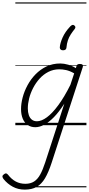

<svg xmlns="http://www.w3.org/2000/svg" viewBox="-129 -1053 747 1615"><path d="M79 542Q24 542 -21 518Q-66 494 -100 452Q-108 441 -108.5 431.5Q-109 422 -96 413Q-85 404 -77.5 405.5Q-70 407 -62 416Q-32 455 4 474Q40 493 84 493Q128 493 158 473.5Q188 454 209.5 414.5Q231 375 251 314L412 -181Q368 -112 325 -68Q282 -24 242.5 -3.5Q203 17 168 17Q131 17 104 -1.5Q77 -20 62.5 -54.5Q48 -89 48 -136Q48 -181 61.5 -233Q75 -285 102.5 -336Q130 -387 170 -428Q210 -469 262 -494Q314 -519 378 -519Q409 -519 444 -509Q479 -499 509 -480L514 -496Q517 -507 523.5 -511Q530 -515 543 -515Q561 -515 566 -507.5Q571 -500 567 -488L305 317Q279 397 249.5 446.5Q220 496 179.5 519Q139 542 79 542ZM182 -33Q220 -33 265.5 -66.5Q311 -100 361.5 -168.5Q412 -237 463 -339L495 -436Q458 -457 427.5 -463.5Q397 -470 370 -470Q320 -470 278 -448.5Q236 -427 204 -391.5Q172 -356 149.5 -312.5Q127 -269 116 -224.5Q105 -180 105 -141Q105 -109 113.5 -84.5Q122 -60 139 -46.5Q156 -33 182 -33ZM496 -839Q504 -833 505 -825.5Q506 -818 499 -809Q480 -785 465.5 -762.5Q451 -740 442 -713.5Q433 -687 430 -653Q429 -641 421.5 -635.5Q414 -630 401 -630Q388 -630 381 -636.5Q374 -643 374 -654Q376 -689 397.5 -737.5Q419 -786 463 -832Q471 -840 479.5 -843Q488 -846 496 -839ZM0 513H598V523H0ZM0 -20H598V0H0ZM0 -505H598V-500H0ZM0 -1033H598V-1023H0Z"/></svg>

Font: Playwrite IN Guides
Style: Regular
Weight: 400
Designer: Veronika Burian, José Scaglione
Foundry: TypeTogether
Version: Version 1.003